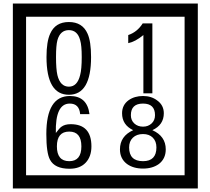

<svg xmlns="http://www.w3.org/2000/svg" viewBox="-20 -980 1195 1090"><path d="M1103 90H53V-960H1103ZM1028 15V-885H128V15ZM497 -656Q497 -442 371 -442Q244 -442 244 -656Q244 -744 265 -789Q294 -855 371 -855Q448 -855 477 -789Q497 -745 497 -656ZM444 -656Q444 -723 435 -752Q420 -809 371 -809Q322 -809 306 -752Q298 -723 298 -656Q298 -587 306 -553Q322 -488 371 -488Q419 -488 435 -554Q444 -587 444 -656ZM845 -450H794V-781Q748 -743 708 -735V-781Q759 -798 790 -847H845ZM499 -149Q499 -91 466.5 -56.5Q434 -22 375 -22Q291 -22 264 -73Q243 -111 243 -219Q243 -435 377 -435Q475 -435 488 -332H435Q430 -392 376 -392Q293 -392 297 -225Q318 -253 328 -260Q348 -275 381 -275Q499 -275 499 -149ZM442 -149Q442 -233 373 -233Q303 -233 303 -149Q303 -65 373 -65Q442 -65 442 -149ZM921 -132Q921 -79 882 -49Q846 -23 792 -23Q737 -23 701 -49Q661 -79 661 -132Q661 -207 736 -241Q673 -271 673 -337Q673 -384 710 -411Q744 -435 792 -435Q839 -435 872 -410Q910 -383 910 -337Q910 -271 845 -241Q921 -207 921 -132ZM860 -326Q860 -392 792 -392Q723 -392 723 -326Q723 -297 742.5 -279Q762 -261 792 -261Q821 -261 840.5 -279Q860 -297 860 -326ZM868 -143Q868 -178 847.5 -198.5Q827 -219 792 -219Q756 -219 734.5 -198.5Q713 -178 713 -143Q713 -65 792 -65Q868 -65 868 -143Z"/></svg>

Font: Unicode BMP Fallback SIL
Style: Regular
Weight: 400
Foundry: NRSI, SIL International
Version: Version 5.1 Based on Unicode 5.1